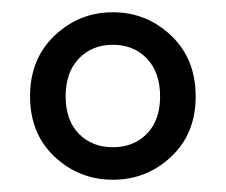

<svg xmlns="http://www.w3.org/2000/svg" viewBox="-20 -692 368 313"><path d="M108.5 -474Q130 -452 164 -452Q198 -452 219.5 -474Q241 -496 241 -535Q241 -574 219.5 -596.5Q198 -619 164 -619Q130 -619 108.5 -596.5Q87 -574 87 -535Q87 -496 108.5 -474ZM259 -436.5Q219 -399 164 -399Q109 -399 69 -436.5Q29 -474 29 -535Q29 -596 69 -634Q109 -672 164 -672Q219 -672 259 -634Q299 -596 299 -535Q299 -474 259 -436.5Z"/></svg>

Font: TypoPRO Source Serif Pro
Style: Regular
Weight: 900
Designer: Frank Grießhammer
Foundry: Adobe Systems Incorporated
Version: Version 1.017;PS 1.0;hotconv 1.0.79;makeotf.lib2.5.61930